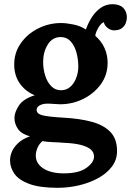

<svg xmlns="http://www.w3.org/2000/svg" viewBox="-20 -626 626 917"><path d="M256 271Q170 271 120 252.5Q70 234 49 204Q28 174 28 140Q28 119 37 98Q46 77 66.5 57.5Q87 38 123 25Q82 14 65.5 -10.5Q49 -35 49 -63Q49 -89 70 -121.5Q91 -154 146 -171Q104 -188 77 -224Q50 -260 48 -311Q46 -371 78 -417.5Q110 -464 162 -490Q214 -516 271 -516Q297 -516 331 -509Q365 -502 390 -485Q401 -516 418.5 -543.5Q436 -571 461 -588.5Q486 -606 517 -606Q551 -606 568.5 -588.5Q586 -571 586 -542Q586 -530 580.5 -515.5Q575 -501 561.5 -491Q548 -481 524 -481Q509 -481 494 -492.5Q479 -504 476 -520Q463 -516 450 -494Q437 -472 435 -455Q464 -430 479 -397Q494 -364 494 -326Q494 -268 461.5 -223.5Q429 -179 377.5 -153.5Q326 -128 267 -128Q254 -128 238 -129.5Q222 -131 207 -131Q185 -131 170 -123Q155 -115 155 -101Q155 -82 184 -75Q213 -68 283 -64Q360 -60 417.5 -44.5Q475 -29 507 4Q539 37 539 95Q539 138 514 170.5Q489 203 447.5 225.5Q406 248 356 259.5Q306 271 256 271ZM285 202Q356 202 392.5 176Q429 150 429 122Q429 101 413 87.5Q397 74 365.5 66Q334 58 285 56Q263 54 234 53Q205 52 183 48Q168 60 160 78Q152 96 151 113Q149 153 185.5 177.5Q222 202 285 202ZM271 -195Q298 -195 316.5 -212Q335 -229 344.5 -255Q354 -281 354 -308Q354 -343 345 -375.5Q336 -408 317.5 -428.5Q299 -449 270 -449Q230 -449 208 -413Q186 -377 186 -331Q186 -296 196 -264.5Q206 -233 225 -214Q244 -195 271 -195Z"/></svg>

Font: Lora
Style: Weight 700
Weight: 700
Designer: Olga Karpushina, Alexei Vanyashin (Cyrillic)
Foundry: Cyreal
Version: Version 3.001